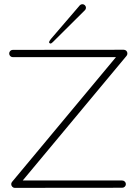

<svg xmlns="http://www.w3.org/2000/svg" viewBox="-20 -908 660 928"><path d="M224.6 -697.3Q223.6 -697.3 220.5 -699Q217.3 -700.7 217.3 -703.1Q217.3 -709 226.1 -719.7L366.2 -882.8Q371.1 -887.7 378.4 -887.7Q385.3 -887.7 390.4 -882.6Q395.5 -877.4 395.5 -870.6Q395.5 -863.8 390.6 -858.9L235.4 -704.6Q227.5 -697.3 224.6 -697.3ZM578.1 -667.5Q585.4 -667.5 590.6 -662.4Q595.7 -657.2 595.7 -649.9Q595.7 -643.1 591.8 -638.2L89.8 -35.6H570.3Q577.6 -35.6 583 -30.5Q588.4 -25.4 588.4 -18.1Q588.4 -10.7 583 -5.6Q577.6 -0.5 570.3 -0.5L51.8 0Q44.4 0 39.3 -5.4Q34.2 -10.7 34.2 -18.1Q34.2 -23.9 38.6 -29.3L540.5 -631.8H42Q34.7 -631.8 29.5 -637Q24.4 -642.1 24.4 -649.4Q24.4 -656.7 29.5 -661.9Q34.7 -667 42 -667H42.5Z"/></svg>

Font: Manjari Thin
Style: Regular
Weight: 100
Designer: Santhosh Thottingal <santhosh.thottingal@gmail.com>
Version: Version 2.000